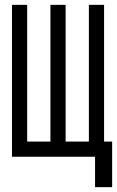

<svg xmlns="http://www.w3.org/2000/svg" viewBox="-20 -645 481 790"><path d="M91.8 -625V-62.5H187.5V-625H250V-62.5H345.7V-625H408.2V-62.5H441.4V125H371.1V0H29.3V-625Z"/></svg>

Font: Sudo Var
Style: Regular
Weight: 400
Monospace: yes
Designer: Jens Kutilek
Foundry: Jens Kutilek
Version: Version 0.065;FEAKit 1.0